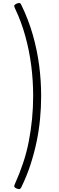

<svg xmlns="http://www.w3.org/2000/svg" viewBox="-20 -1199 398 1297"><path d="M81 43Q112 -26 136 -97.5Q160 -169 174.5 -244Q189 -319 196.5 -395.5Q204 -472 204 -550Q204 -655 191 -756Q178 -857 151 -955Q124 -1053 81 -1143Q74 -1157 77 -1163Q80 -1169 93 -1175Q107 -1180 113 -1178.5Q119 -1177 124 -1166Q173 -1065 202 -962.5Q231 -860 244.5 -757Q258 -654 258 -550Q258 -473 250.5 -395Q243 -317 227 -240.5Q211 -164 186 -87Q161 -10 124 66Q119 76 113 78Q107 80 93 75Q80 69 77 63Q74 57 81 43Z"/></svg>

Font: Playwrite FR Moderne ExtraLight
Style: Regular
Weight: 250
Version: Version 1.002